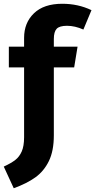

<svg xmlns="http://www.w3.org/2000/svg" viewBox="-40 -779 506 1020"><path d="M246 -572V-531H372L354 -421H246V-60Q246 23 219.5 77Q193 131 147.5 163.5Q102 196 33 221L-20 106Q19 88 41 71Q63 54 75.5 25.5Q88 -3 88 -50V-421H7V-531H88V-578Q88 -658 140.5 -708.5Q193 -759 291 -759Q375 -759 446 -725L403 -622Q358 -642 316 -642Q276 -642 261 -626Q246 -610 246 -572Z"/></svg>

Font: Fira Sans BGR
Style: Bold
Weight: 700
Designer: bBox Type GmbH & Carrois Corporate GbR & Edenspiekermann AG
Foundry: bBox Type GmbH & Carrois Corporate GbR & Edenspiekermann AG
Version: Version 4.301